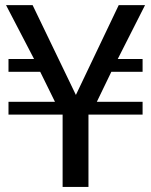

<svg xmlns="http://www.w3.org/2000/svg" viewBox="-20 -742 599 762"><path d="M555.7 -721.7H451.2L281.2 -365.2L109.4 -721.7H3.9L115.2 -507.8H13.7V-457H139.6L198.2 -337.9H13.7V-287.1H228.5V0H331.1V-287.1H545.9V-337.9H364.3L421.9 -457H545.9V-507.8H447.3Z"/></svg>

Font: FreeUniversal
Style: Regular
Weight: 400
Version: Version 1.001